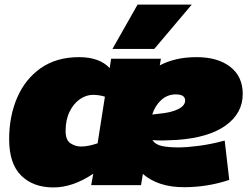

<svg xmlns="http://www.w3.org/2000/svg" viewBox="-20 -810 1093 840"><path d="M214 10Q125 10 72.5 -42Q20 -94 20 -201Q20 -301 55 -382.5Q90 -464 158.5 -512Q227 -560 326 -560Q415 -560 460 -512L466 -553H684L679 -524Q711 -541 751 -550.5Q791 -560 840 -560Q933 -560 987.5 -517.5Q1042 -475 1042 -399Q1042 -315 968 -261.5Q894 -208 756 -198Q724 -196 697.5 -195.5Q671 -195 647 -197Q659 -178 687 -171.5Q715 -165 766 -165Q792 -165 846 -171.5Q900 -178 963 -195L983 -23Q888 9 785 9Q727 9 682 -6Q637 -21 605 -49L597 0H379L388 -50Q299 10 214 10ZM749 -397Q712 -397 685 -372Q658 -347 646 -309Q656 -310 672 -312Q729 -317 759.5 -332.5Q790 -348 790 -370Q790 -397 749 -397ZM334 -169Q353 -169 371 -173Q389 -177 407 -183L439 -387Q414 -395 386 -395Q357 -395 329.5 -376Q302 -357 284.5 -321.5Q267 -286 267 -237Q267 -197 288.5 -183Q310 -169 334 -169ZM472 -596 582 -790H819L655 -596Z"/></svg>

Font: Georama Expanded Black
Style: Italic
Weight: 900
Width: 7
Italic angle: -9°
Designer: Jean-Baptiste Levee
Foundry: Production Type
Version: Version 1.000